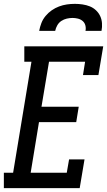

<svg xmlns="http://www.w3.org/2000/svg" viewBox="-36 -975 556 995"><path d="M-16 0V-80H32L127 -655H90V-735H499L474 -586H394L405 -655H218L179 -422H372L359 -342H166L123 -80H310L322 -149H402L377 0ZM167 -815Q171 -836 178.5 -855.5Q186 -875 200 -892Q214 -909 232 -921.5Q250 -934 270 -941.5Q290 -949 310.5 -952Q331 -955 352 -955Q372 -955 392 -952Q412 -949 429.5 -942Q447 -935 461 -922Q475 -909 483 -892Q491 -875 492.5 -855Q494 -835 490 -815H407Q410 -829 406.5 -843Q403 -857 392.5 -866Q382 -875 368 -878.5Q354 -882 340 -882Q325 -882 310 -878.5Q295 -875 282 -866.5Q269 -858 261 -844Q253 -830 250 -815Z"/></svg>

Font: Iosevka Slab Medium Oblique
Style: Regular
Weight: 500
Italic angle: -9°
Monospace: yes
Designer: Belleve Invis
Foundry: Belleve Invis
Version: Version 11.1.1; ttfautohint (v1.8.3)